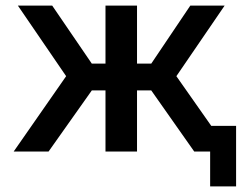

<svg xmlns="http://www.w3.org/2000/svg" viewBox="-20 -543 877 688"><path d="M737 -92H826V125H733V0H676L522 -219H471V0H358V-219H309L154 0H29L217 -270L44 -523H167L309 -315H358V-523H471V-315H522L662 -523H785L612 -270Z"/></svg>

Font: Raleway-v4020 SemiBold
Style: Regular
Weight: 600
Designer: Matt McInerney, Pablo Impallari, Rodrigo Fuenzalida
Foundry: Matt McInerney, Pablo Impallari, Rodrigo Fuenzalida
Version: Version 4.020;PS 004.020;hotconv 1.0.88;makeotf.lib2.5.64775